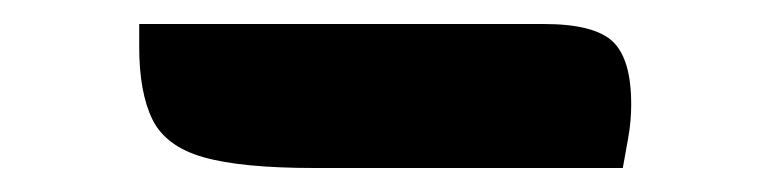

<svg xmlns="http://www.w3.org/2000/svg" viewBox="-20 -750 640 160"><path d="M96 -730H433Q475 -730 490.5 -715.5Q506 -701 506 -663Q506 -649 503.5 -635Q501 -621 499 -610H242Q181 -610 149.5 -619Q118 -628 107 -650.5Q96 -673 96 -711Z"/></svg>

Font: Recursive Mn Csl St XBd
Style: Regular
Weight: 800
Monospace: yes
Version: Version 1.079;hotconv 1.0.112;makeotfexe 2.5.65598; ttfautoh